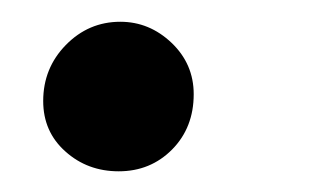

<svg xmlns="http://www.w3.org/2000/svg" viewBox="-20 -143 303 180"><path d="M91.3 17.6Q62 17.6 41.3 -1Q20.5 -19.5 20.5 -48.3Q20.5 -79.1 41.7 -100.8Q63 -122.6 92.8 -122.6Q120.1 -122.6 140.9 -102.8Q161.6 -83 161.6 -54.7Q161.6 -23.4 141.4 -2.9Q121.1 17.6 91.3 17.6Z"/></svg>

Font: Elstob 8pt Medium
Style: Italic
Weight: 500
Italic angle: -20°
Designer: Peter S. Baker
Version: Version 1.015